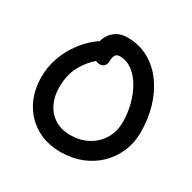

<svg xmlns="http://www.w3.org/2000/svg" viewBox="-159 -872 1045 1043"><g transform="rotate(30 363.5 -350.5)"><path d="M347 10Q258 10 192 -29.5Q126 -69 90 -137Q54 -205 54 -290Q54 -353 72 -406.5Q90 -460 117.5 -501.5Q145 -543 175 -572.5Q205 -602 231 -618Q240 -656 271.5 -683.5Q303 -711 354 -711Q428 -711 487 -678Q546 -645 587.5 -587.5Q629 -530 650.5 -456Q672 -382 672 -300Q672 -235 648 -178.5Q624 -122 580.5 -79.5Q537 -37 477.5 -13.5Q418 10 347 10ZM166 -290Q166 -236 187 -192Q208 -148 248.5 -122Q289 -96 347 -96Q407 -96 455 -121.5Q503 -147 531.5 -193Q560 -239 560 -300Q560 -353 546.5 -406.5Q533 -460 508 -504Q483 -548 447 -575Q411 -602 367 -602Q348 -602 340 -588Q332 -574 332 -553Q332 -531 321 -520Q310 -509 294 -509Q280 -509 268 -515Q225 -479 195.5 -424.5Q166 -370 166 -290Z"/></g></svg>

Font: Shantell Sans Normal
Style: Regular
Weight: 500
Designer: Stephen Nixon, Anya Danilova, Shantell Martin
Foundry: Arrow Type
Version: Version 1.009;[a7da0bfa3]